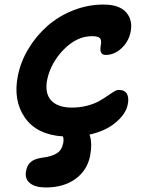

<svg xmlns="http://www.w3.org/2000/svg" viewBox="-20 -681 643 839"><path d="M180.2 138.2Q133.8 138.2 110.4 118.9Q86.9 99.6 94.2 64.9Q98.6 41 114 27.3Q129.4 13.7 160.2 8.8Q207.5 2.9 229 -11.5Q250.5 -25.9 255.9 -54.2Q259.8 -73.2 254.9 -85Q140.6 -92.3 88.6 -167.2Q36.6 -242.2 58.1 -350.1Q70.3 -411.6 104.5 -468.3Q138.7 -524.9 187.3 -567.6Q235.8 -610.4 299.8 -635.7Q363.8 -661.1 432.1 -661.1Q501 -661.1 531 -627.4Q561 -593.8 550.8 -542Q542.5 -499.5 511 -470.2Q479.5 -440.9 441.9 -440.9Q411.6 -440.9 420.9 -485.8Q424.3 -504.9 417 -513.9Q409.7 -522.9 381.8 -522.9Q315.9 -522.9 258.8 -464.8Q201.7 -406.7 186 -332Q174.8 -273.4 203.6 -242.2Q232.4 -210.9 293.9 -210.9Q329.6 -210.9 360.4 -219Q391.1 -227.1 411.4 -238.3Q431.6 -249.5 447.5 -260.7Q463.4 -272 476.6 -280Q489.7 -288.1 499 -288.1Q524.9 -288.1 534.7 -270.8Q544.4 -253.4 538.1 -224.1Q530.3 -183.6 486.3 -146.2Q442.4 -108.9 371.1 -92.8Q384.3 -56.6 374 -1Q361.3 63.5 309.8 100.8Q258.3 138.2 180.2 138.2Z"/></svg>

Font: Shantell Sans Irregular Bouncy
Style: Italic
Weight: 600
Italic angle: -11.31°
Designer: Stephen Nixon, Anya Danilova, Shantell Martin
Foundry: Arrow Type
Version: Version 1.006;[9816181b4]